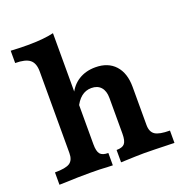

<svg xmlns="http://www.w3.org/2000/svg" viewBox="-116 -735 801 838"><g transform="rotate(-20 284.0 -315.5)"><path d="M107.8 -115.3V-494.3Q107.8 -532.6 87.5 -548.9Q67.3 -565.3 19.7 -565.3V-622.5Q59.1 -620.1 97.7 -620.1Q171.4 -620.1 219.3 -631.4V-115.3Q219.3 -82.6 229.8 -69.9Q240.3 -57.3 267.6 -57.3V0Q255.9 -0.8 243.7 -0.8Q211 -3.2 164.9 -3.2Q101.2 -3.2 53.6 -0.8L19.7 0V-57.3Q69.7 -57.3 88.7 -69.8Q107.8 -82.3 107.8 -115.3ZM354.2 -115.3V-281.3Q354.2 -314 338.5 -331.6Q322.8 -349.2 294.2 -349.2Q267.8 -349.2 247.3 -332.7Q226.9 -316.3 213 -284.3L213.2 -348Q230.3 -386.6 263.6 -407.5Q296.9 -428.3 341.6 -428.3Q400.1 -428.3 433 -392.3Q465.8 -356.2 465.8 -292.1V-115.3Q465.8 -83.1 485.2 -70.2Q504.7 -57.3 553.8 -57.3V0Q444.4 -3.2 413 -3.2Q387.1 -3.2 305.9 0V-57.3Q333.3 -57.3 343.7 -69.9Q354.2 -82.6 354.2 -115.3Z"/></g></svg>

Font: Playfair Micro SmCond SmLight
Style: Regular
Weight: 360
Width: 4
Designer: Claus Eggers Sørensen
Foundry: Claus Eggers Sørensen
Version: Version 2.100;Glyphs 3.2 (3219)